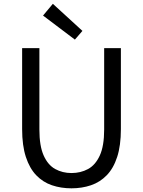

<svg xmlns="http://www.w3.org/2000/svg" viewBox="-20 -990 761 1023"><path d="M360.8 13.4Q304.7 13.4 256.8 -2.9Q208.8 -19.2 173.2 -56.1Q137.7 -93 117.8 -153.8Q97.9 -214.5 97.9 -302.4V-733.4H189.9V-299.9Q189.9 -212.2 212.7 -161.4Q235.5 -110.5 274.3 -89.3Q313.1 -68 360.8 -68Q409.8 -68 449 -89.3Q488.3 -110.5 511.7 -161.4Q535 -212.2 535 -299.9V-733.4H624.1V-302.4Q624.1 -214.5 604.3 -153.8Q584.6 -93 548.6 -56.1Q512.7 -19.2 464.6 -2.9Q416.5 13.4 360.8 13.4ZM379 -779 209.3 -907.1 261.6 -969.7 419.2 -825.4Z"/></svg>

Font: Noto Sans TC Thin
Style: Regular
Weight: 100
Designer: Ryoko NISHIZUKA 西塚涼子 (kana, bopomofo & ideographs); Paul D. Hunt (Latin, Greek & Cyrillic); Sandoll Communications 산돌커뮤니
Foundry: Adobe
Version: Version 2.004-H2;hotconv 1.0.118;makeotfexe 2.5.65603